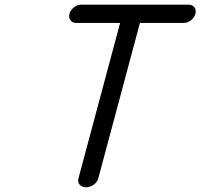

<svg xmlns="http://www.w3.org/2000/svg" viewBox="-20 -789 845 809"><path d="M300.8 -692.4Q285.2 -692.4 276.9 -703.6Q268.6 -714.8 272.7 -730.7Q276.9 -746.6 291.4 -757.9Q305.9 -769.3 321.5 -769.3H775.4Q791 -769.3 799.3 -757.9Q807.6 -746.6 803.5 -730.7Q799.3 -715.1 784.9 -703.7Q770.5 -692.4 754.6 -692.4H569.6L394 -37.1Q390.1 -21.7 374.9 -10.9Q359.6 0 342.3 0Q325.2 0 315.8 -10.9Q306.4 -21.7 310.5 -37.1L486.1 -692.4Z"/></svg>

Font: Tecnico
Style: GruesoInclinado
Weight: 700
Italic angle: -15°
Version: Version 1.3